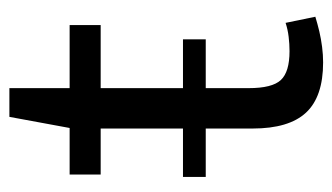

<svg xmlns="http://www.w3.org/2000/svg" viewBox="-172 -538 718 415"><g transform="rotate(-90 187.5 -331.0)"><path d="M259.6 7.9Q185.4 7.9 151 -29.1Q116.7 -66.1 116.7 -144.3V-533.6L141.9 -670.2H204V-153.1Q204 -102.1 221.6 -83.4Q239.1 -64.7 283.9 -64.7Q299.4 -64.7 314.9 -66.6Q330.4 -68.4 345.1 -73.2L358.3 -8.9Q342.9 -4.2 326.6 -0.3Q310.3 3.5 293.1 5.7Q275.8 7.9 259.6 7.9ZM17.3 -540H340.3V-472.9H17.3ZM309.5 -295V-245.8H12V-295Z"/></g></svg>

Font: Pathway Extreme 8pt Thin 12pt
Style: Regular
Weight: 100
Version: Version 1.001;gftools[0.9.26]